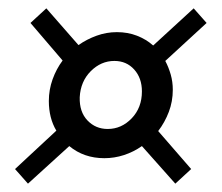

<svg xmlns="http://www.w3.org/2000/svg" viewBox="-20 -496 533 460"><path d="M97 -254Q97 -281 106 -306Q115 -331 130 -351L53 -441L91 -476L168 -388Q188 -402 211.5 -410.5Q235 -419 260 -419Q286 -419 308 -410.5Q330 -402 347 -387L444 -476L475 -441L376 -350Q384 -335 389 -317.5Q394 -300 394 -281Q394 -253 384.5 -228Q375 -203 359 -182L438 -91L400 -56L320 -146Q300 -132 277 -124.5Q254 -117 230 -117Q181 -117 146 -146L47 -56L16 -91L115 -183Q97 -213 97 -254ZM171 -263Q170 -228 189.5 -207.5Q209 -187 238 -187Q271 -187 295.5 -212.5Q320 -238 320 -277Q320 -309 301.5 -329.5Q283 -350 254 -350Q222 -350 197.5 -325.5Q173 -301 171 -263Z"/></svg>

Font: Zilla Slab Medium
Style: Regular
Weight: 500
Designer: Typotheque.com
Foundry: Typotheque type foundry
Version: Version 1.1; 2017